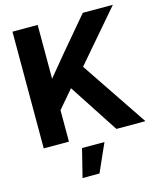

<svg xmlns="http://www.w3.org/2000/svg" viewBox="-137 -826 965 1156"><g transform="rotate(-15 345.5 -247.5)"><path d="M166.1 -339.6Q238.9 -428.2 315.6 -520.4L490.6 -727.5H678L371.3 -370.4H358.4L166.1 -145.6ZM52.3 -727.5H209.4V-532.4V-345V-270.1V0H52.3ZM293.2 -324.9 387.5 -444 686.2 0H505.2ZM275.6 57.6H415.4L337.3 233H231.8Z"/></g></svg>

Font: Intratopia Thin
Style: Regular
Weight: 100
Designer: Rasmus Andersson
Foundry: rsms
Version: Version 3.000;Glyphs 3.2.3 (3260)